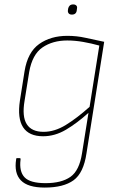

<svg xmlns="http://www.w3.org/2000/svg" viewBox="-20 -652 535 868"><path d="M285 -490Q327 -490 367 -481Q407 -472 451 -463L371 41Q358 130 312.5 163Q267 196 182 196Q106 196 74.5 163.5Q43 131 53 68Q53 63 56 63H69Q74 63 73 69Q66 123 91 149.5Q116 176 186 176Q258 176 298.5 147.5Q339 119 351 40L380 -142Q328 -95 278 -65.5Q228 -36 175 -36Q111 -36 84.5 -76.5Q58 -117 70 -197L91 -330Q105 -416 157 -453Q209 -490 285 -490ZM177 -56Q227 -56 277.5 -87Q328 -118 385 -169L429 -446Q393 -456 356 -462.5Q319 -469 284 -469Q218 -469 172 -437.5Q126 -406 112 -327L91 -196Q79 -125 101 -90.5Q123 -56 177 -56ZM305 -586Q295 -586 290.5 -591.5Q286 -597 287 -605L288 -613Q290 -622 295.5 -627Q301 -632 311 -632Q320 -632 325 -627Q330 -622 328 -613L327 -605Q326 -596 320.5 -591Q315 -586 305 -586Z"/></svg>

Font: Sofia Sans Semi Condensed Thin
Style: Italic
Weight: 250
Italic angle: -9°
Version: Version 4.100